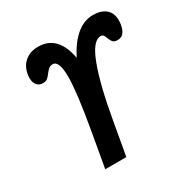

<svg xmlns="http://www.w3.org/2000/svg" viewBox="-170 -885 989 1025"><g transform="rotate(-30 324.0 -373.0)"><path d="M263 -526Q263 -626 224 -626Q209.5 -626 200 -618.5Q190.5 -611 179 -596Q168 -580.5 157.5 -572.2Q147 -564 130 -564Q106 -564 93 -580.2Q80 -596.5 80 -623Q80 -635.5 82 -646Q90 -693 122.2 -719.5Q154.5 -746 203 -746Q264.5 -746 302.2 -705.8Q340 -665.5 352 -591.5Q393 -670 440 -708Q487 -746 542 -746Q592 -746 619.8 -721.5Q647.5 -697 647.5 -653.5Q647.5 -638 645 -626Q640.5 -597 627 -580.5Q613.5 -564 591 -564Q570.5 -564 561.8 -573.5Q553 -583 546.5 -601Q542 -614.5 536.8 -621.2Q531.5 -628 520.5 -628Q471.5 -628 429.8 -515.8Q388 -403.5 354 -209L317 0H187L225.5 -219Q263 -432.5 263 -526Z"/></g></svg>

Font: JuliaMono ExtraBoldItalic
Style: Regular
Weight: 800
Italic angle: -9°
Monospace: yes
Designer: cormullion
Foundry: corm
Version: Version 0.049; ttfautohint (v1.8.4)